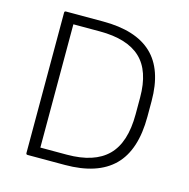

<svg xmlns="http://www.w3.org/2000/svg" viewBox="-98 -751 834 847"><g transform="rotate(15 318.5 -327.5)"><path d="M101 0Q94 0 94 -7V-648Q94 -655 101 -655H271Q420 -655 494 -585Q568 -515 568 -371V-300Q568 -147 494 -73.5Q420 0 271 0ZM147 -46H268Q393 -46 454 -106.5Q515 -167 515 -297V-373Q515 -495 454 -552Q393 -609 268 -609H147Z"/></g></svg>

Font: Sofia Sans Light
Style: Regular
Weight: 300
Designer: Botio Nikoltchev, Ani Petrova
Foundry: lettersoup
Version: Version 4.100; ttfautohint (v1.8.3)